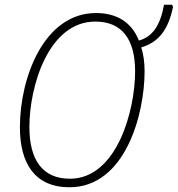

<svg xmlns="http://www.w3.org/2000/svg" viewBox="-20 -780 750 810"><path d="M273 10C509 10 590 -299 590 -479C590 -518 585 -551 576 -580C650 -602 690 -655 710 -751L706 -760H672C656 -671 622 -624 566 -609C535 -687 472 -725 385 -725C167 -725 64 -455 64 -243C64 -92 126 10 273 10ZM275 -26C158 -26 104 -107 104 -244C104 -417 185 -689 382 -689C495 -689 550 -614 550 -479C550 -312 472 -26 275 -26Z"/></svg>

Font: Noto Sans SemiCondensed ExtraLight
Style: Italic
Weight: 200
Width: 4
Italic angle: -12°
Designer: Monotype Design Team
Foundry: Monotype Imaging Inc.
Version: Version 2.013